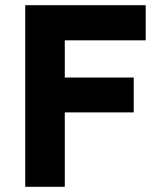

<svg xmlns="http://www.w3.org/2000/svg" viewBox="-20 -718 625 738"><path d="M229 0V-286H494V-420H229V-563H540V-698H77V0Z"/></svg>

Font: IBM Plex Sans Thai Looped
Style: Bold
Weight: 700
Designer: Mike Abbink, Paul van der Laan, Pieter van Rosmalen, Ben Mitchell, Mark Frömberg
Foundry: Bold Monday
Version: Version 1.1